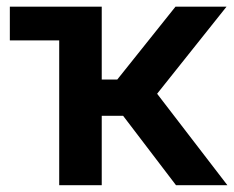

<svg xmlns="http://www.w3.org/2000/svg" viewBox="-20 -542 686 562"><path d="M8.8 -423.8V-522.5H205.6V-423.8ZM153.3 0V-522.5H277.8V-309.1H323.2L493.7 -522.5H643.1L439.9 -267.6L645.5 0H495.1L340.3 -203.1H277.8V0Z"/></svg>

Font: Inter 28pt SemiBold
Style: Regular
Weight: 600
Designer: Rasmus Andersson
Foundry: rsms
Version: Version 4.001;git-66647c0bb